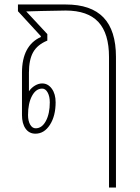

<svg xmlns="http://www.w3.org/2000/svg" viewBox="-20 -586 622 856"><path d="M497 -332V250H466V-332Q466 -437 418.5 -488Q371 -539 273 -539L165 -537Q117 -535 97 -535L191 -434V-405Q147 -387 128 -353.5Q109 -320 109 -262V-179Q120 -195 136 -204.5Q152 -214 168 -214Q194 -214 211 -190.5Q228 -167 228 -130Q228 -69 202.5 -29.5Q177 10 138 10Q110 10 94 -12.5Q78 -35 78 -73V-262Q78 -383 162 -421V-425L60 -536V-566H273Q386 -566 441.5 -508Q497 -450 497 -332ZM105 -73Q105 -47 114.5 -30.5Q124 -14 139 -14Q167 -14 184.5 -46.5Q202 -79 202 -130Q202 -156 192.5 -173.5Q183 -191 168 -191Q140 -191 122.5 -158Q105 -125 105 -73Z"/></svg>

Font: KoHo ExtraLight
Style: Regular
Weight: 275
Version: Version 1.000; ttfautohint (v1.6)